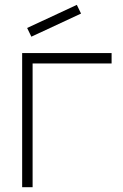

<svg xmlns="http://www.w3.org/2000/svg" viewBox="-20 -785 514 805"><path d="M111.5 -631.2 93.8 -667.7 302.1 -764.6 319.8 -728.1ZM447.9 -562.5H72.9V0H116.7V-518.8H447.9Z"/></svg>

Font: Manrope Thin
Style: Regular
Weight: 100
Width: 4
Designer: Michael Sharanda
Foundry: Michael Sharanda
Version: Version 2.000;PS 002.000;hotconv 1.0.88;makeotf.lib2.5.64775